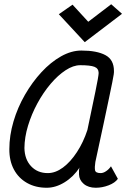

<svg xmlns="http://www.w3.org/2000/svg" viewBox="-20 -870 640 904"><path d="M502.5 -87 535 -28Q521.5 -9 491.5 2.5Q461.5 14 431 14Q396 14 374.5 -4Q353 -22 352 -49Q351.5 -58 352 -67.8Q352.5 -77.5 355 -81.5Q326 -37.5 284.2 -11.8Q242.5 14 200 14Q147 14 107 -8.8Q67 -31.5 45.2 -72.5Q23.5 -113.5 24 -168Q24 -232 43.5 -298Q63 -364 97.5 -423.8Q132 -483.5 175.5 -530.5Q219 -577.5 267.5 -604.8Q316 -632 363 -632Q436 -632 476.2 -610.5Q516.5 -589 516.5 -536Q517 -531.5 515.5 -520Q514 -508.5 508.8 -483.2Q503.5 -458 494 -411.5Q484.5 -365 468.5 -290.8Q452.5 -216.5 429 -107.5Q425 -82 427.5 -68.5Q430 -55 454 -55Q466 -55 479.2 -63.8Q492.5 -72.5 502.5 -87ZM205 -55Q241 -55 276.5 -81.2Q312 -107.5 342.2 -153.8Q372.5 -200 391.5 -258Q414.5 -367 429.2 -438.8Q444 -510.5 444.5 -526.5Q444 -548 424.5 -555.5Q405 -563 358 -563Q325 -563 288.8 -539.2Q252.5 -515.5 218 -474.8Q183.5 -434 156 -383.2Q128.5 -332.5 112 -278.2Q95.5 -224 95 -173Q96 -120 126.2 -87.5Q156.5 -55 205 -55ZM379 -671.5 257 -803 321.5 -848 395.5 -767.5 503.5 -850 554.5 -805Z"/></svg>

Font: Victor Mono Thin
Style: Italic
Weight: 100
Italic angle: -12°
Monospace: yes
Designer: Rune Bjørnerås
Version: Version 1.561;gftools[0.9.30]